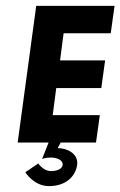

<svg xmlns="http://www.w3.org/2000/svg" viewBox="-20 -484 409 652"><path d="M369 -464H103L40 0H145L123 56C123 56 132 51 152 51C206 51 207 97 153 97C127 97 110 71 110 71L66 101C66 101 95 148 146 148C208 148 237 111 242 76C247 37 207 19 176 19L186 0H306L319 -93H159L171 -185H324L337 -279H184L196 -371H356Z"/></svg>

Font: Hussar Tani
Style: Kurs
Weight: 700
Foundry: Cannot Into Space Fonts
Version: Version 0.92